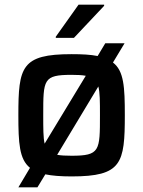

<svg xmlns="http://www.w3.org/2000/svg" viewBox="-20 -751 616 826"><path d="M298 -588 428 -726V-731H318L220 -593V-588ZM466 -482 516 -565H433L400 -510C370 -516 334 -518 288 -518C72 -518 59 -463 59 -256C59 -135 63 -66 109 -29L59 55H141L175 -1C204 5 241 8 288 8C504 8 517 -48 517 -256C517 -377 513 -446 466 -482ZM166 -256C166 -409 166 -429 288 -429C313 -429 333 -428 349 -425L172 -133C166 -159 166 -198 166 -256ZM288 -81C262 -81 242 -82 226 -85L403 -379C410 -353 410 -314 410 -256C410 -102 410 -81 288 -81Z"/></svg>

Font: Saira UNSAM Medium
Style: Regular
Weight: 500
Designer: Hector Gatti with collaboration of the Omnibus-Type team
Foundry: Omnibus-Type
Version: Version 0.072;PS 000.072;hotconv 1.0.88;makeotf.lib2.5.64775